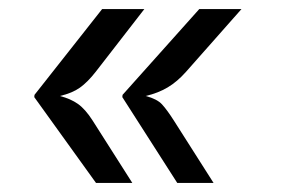

<svg xmlns="http://www.w3.org/2000/svg" viewBox="-20 -488 640 423"><path d="M191.5 -85 55.5 -274 56 -279 205 -468H298L191 -330Q173 -307 156.2 -295Q139.5 -283 112 -276.5Q135.5 -270.5 151.8 -259Q168 -247.5 184 -222.5L271.5 -85ZM370.5 -85 249.5 -274 250 -279 419 -468H512L390 -330Q370.5 -308 349.5 -295.5Q328.5 -283 301 -276.5Q326 -270 337 -258Q348 -246 363 -222.5L450.5 -85Z"/></svg>

Font: Spline Sans Mono Light
Style: Italic
Weight: 300
Italic angle: -4°
Monospace: yes
Version: Version 1.004